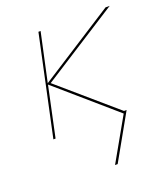

<svg xmlns="http://www.w3.org/2000/svg" viewBox="-123 -545 722 828"><g transform="rotate(-20 238.0 -131.5)"><path d="M391 -11 275 195H263L374 -1L110 -230L61 0H51L149 -458H159L111 -236L457 -458H476L123 -232L379 -11Z"/></g></svg>

Font: Ysabeau Infant Hairline
Style: Italic
Weight: 100
Italic angle: -12°
Designer: Christian Thalmann (Catharsis Fonts)
Version: Version 0.003